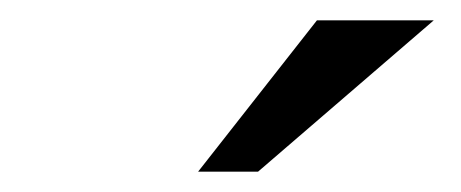

<svg xmlns="http://www.w3.org/2000/svg" viewBox="-20 -826 454 189"><path d="M175 -657H234L407 -806H292Z"/></svg>

Font: Geom Light
Style: Italic
Weight: 300
Italic angle: -10°
Version: Version 1.102